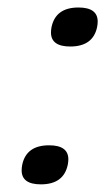

<svg xmlns="http://www.w3.org/2000/svg" viewBox="-20 -482 275 502"><path d="M86.9 0Q36.6 0 36.6 -36.6Q36.6 -43.5 38.1 -51.3Q48.8 -102.1 108.4 -102.1Q158.7 -102.1 158.7 -65.4Q158.7 -59.1 157.2 -51.3Q146.5 0 86.9 0ZM163.6 -360.4Q113.3 -360.4 113.3 -397Q113.3 -403.3 114.7 -411.1Q125.5 -462.4 185.1 -462.4Q235.4 -462.4 235.4 -425.8Q235.4 -418.9 233.9 -411.1Q223.1 -360.4 163.6 -360.4Z"/></svg>

Font: inglobal
Style: Italic
Weight: 400
Italic angle: -12°
Designer: Andrey Kochetov, Denis Davydov, Evgeny Yurtaev
Foundry: inglobal
Version: Version 1.00 September 25, 2014, initial release